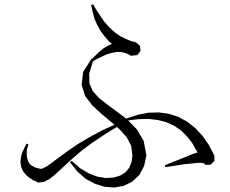

<svg xmlns="http://www.w3.org/2000/svg" viewBox="-20 -833 1040 867"><path d="M604.5 -634.8 603.5 -633.8 612.3 -626 614.3 -602.5 599.6 -584 575.2 -582 573.2 -580.1 561.5 -586.9 545.9 -593.8 534.2 -596.7 519.5 -598.6 502.9 -597.7 483.4 -593.8 462.9 -587.9 441.4 -578.1 417 -566.4 399.4 -555.7 382.8 -501 383.8 -456.1 399.4 -420.9 427.7 -389.6 466.8 -359.4 551.8 -295.9 550.8 -297.9 601.6 -314.5 650.4 -324.2 697.3 -325.2 742.2 -319.3 784.2 -305.7 824.2 -284.2 860.4 -255.9 893.6 -220.7 922.9 -178.7 948.2 -129.9V-106.4L930.7 -88.9H907.2L902.3 -93.8L903.3 -94.7L902.3 -95.7L901.4 -93.8H902.3L899.4 -96.7H898.4L887.7 -97.7H874L837.9 -93.8L813.5 -91.8L758.8 -83L726.6 -78.1L724.6 -86.9L829.1 -128.9L847.7 -136.7L865.2 -142.6L872.1 -144.5L847.7 -187.5L823.2 -218.8L795.9 -245.1L765.6 -265.6L731.4 -281.2L693.4 -291L651.4 -295.9L604.5 -294.9L558.6 -289.1L597.7 -249L628.9 -196.3L640.6 -133.8H641.6L640.6 -132.8L641.6 -128.9H640.6L630.9 -84L609.4 -43L577.1 -12.7L539.1 5.9L497.1 13.7L453.1 10.7L409.2 -2.9L367.2 -25.4L329.1 -58.6L295.9 -100.6L303.7 -106.4L341.8 -73.2L381.8 -49.8L419.9 -35.2L458 -29.3L492.2 -31.2L522.5 -40L545.9 -54.7L563.5 -75.2L574.2 -101.6L578.1 -131.8L572.3 -174.8L551.8 -213.9L518.6 -250L507.8 -259.8L458 -229.5L399.4 -190.4L350.6 -154.3L310.5 -120.1L225.6 -42L203.1 -24.4L181.6 -13.7L180.7 -11.7L156.2 -8.8L154.3 -9.8L147.5 -8.8L148.4 -11.7L132.8 -17.6L112.3 -30.3L95.7 -44.9L83 -61.5L75.2 -81.1L72.3 -100.6L74.2 -121.1L79.1 -141.6L99.6 -184.6L108.4 -180.7L101.6 -158.2L100.6 -137.7L102.5 -120.1L106.4 -106.4L112.3 -95.7L119.1 -87.9L128.9 -82L139.6 -76.2L154.3 -72.3L166 -70.3L174.8 -73.2L193.4 -83L286.1 -151.4L330.1 -181.6L384.8 -213.9L448.2 -248L497.1 -269.5L436.5 -320.3L396.5 -357.4L364.3 -399.4L348.6 -450.2L355.5 -507.8L386.7 -557.6L393.6 -568.4L395.5 -567.4L427.7 -598.6L448.2 -615.2L469.7 -627.9L485.4 -634.8L472.7 -645.5L453.1 -668L434.6 -692.4L419.9 -718.8L407.2 -747.1L398.4 -778.3L391.6 -810.5L400.4 -813.5L417 -785.2L449.2 -737.3L466.8 -716.8L485.4 -698.2L503.9 -682.6L524.4 -668.9L546.9 -658.2L569.3 -648.4L593.8 -641.6L600.6 -635.7Z"/></svg>

Font: Kurinto Seri
Style: Regular
Weight: 400
Designer: Kurinto was developed by Clint Goss from a range of fonts that are compatible with the SIL Open Font License Version 1.1
Foundry: Clinton F. Goss
Version: Version 2.196; July 25, 2020